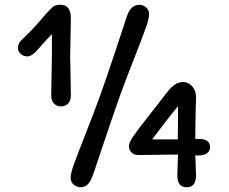

<svg xmlns="http://www.w3.org/2000/svg" viewBox="-20 -780 967 810"><path d="M276 -544 279 -377Q279 -356 267.5 -343.5Q256 -331 237.5 -331Q219 -331 207.5 -343.5Q196 -356 196 -377Q196 -377 199 -544V-636Q182 -619 163.5 -598Q145 -577 136 -567Q113 -542 96 -542Q79 -542 67.5 -552.5Q56 -563 56 -576.5Q56 -590 61 -598.5Q66 -607 74 -614Q114 -652 141 -683.5Q168 -715 174.5 -722Q181 -729 190 -738.5Q199 -748 204 -752Q218 -760 234 -760Q279 -760 279 -703ZM804 -125 807 -40Q807 10 767.5 10Q728 10 728 -40L731 -128L566 -126Q544 -126 534 -137.5Q524 -149 524 -163.5Q524 -178 540.5 -202.5Q557 -227 597 -278Q637 -329 644 -338Q651 -347 663 -362.5Q675 -378 686 -392Q718 -434 752 -434Q775 -434 791 -415.5Q807 -397 807 -371Q807 -370 805.5 -312Q804 -254 804 -193Q808 -194 818 -194Q866 -194 866 -160Q866 -124 814 -124ZM622 -192H730Q731 -226 731 -332Q689 -282 622 -192ZM374 -47Q363 -15 350.5 -2.5Q338 10 321 10Q304 10 291 -1Q278 -12 278 -30.5Q278 -49 292.5 -89Q307 -129 341.5 -216.5Q376 -304 402 -375.5Q428 -447 467.5 -566.5Q507 -686 515 -710Q531 -760 569 -760Q583 -760 596 -749Q609 -738 609 -719.5Q609 -701 594.5 -660.5Q580 -620 545 -531Q510 -442 485.5 -374.5Q461 -307 374 -47Z"/></svg>

Font: Delius Unicase
Style: Regular
Weight: 400
Designer: Natalia Raices
Foundry: Natalia Raices
Version: Version 1.002